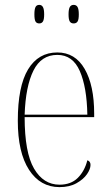

<svg xmlns="http://www.w3.org/2000/svg" viewBox="-20 -757 452 787"><path d="M224 10Q145 10 99 -61Q53 -132 53 -262Q53 -403 95 -472.5Q137 -542 215 -542Q288 -542 327 -474.5Q366 -407 366 -291V-277H81Q81 -132 119.5 -66Q158 0 224 0Q271 0 299 -28Q327 -56 338 -100Q351 -96 351 -81Q351 -64 336.5 -43Q322 -22 293.5 -6Q265 10 224 10ZM338 -287Q336 -400 307 -466Q278 -532 215 -532Q149 -532 117 -467.5Q85 -403 81 -287ZM282 -661Q271 -661 266 -669Q261 -677 261 -698Q261 -719 266 -728Q271 -737 282 -737Q293 -737 298 -728Q303 -719 303 -698Q303 -677 298 -669Q293 -661 282 -661ZM141 -661Q130 -661 125.5 -669Q121 -677 121 -698Q121 -719 125.5 -728Q130 -737 141 -737Q151 -737 156 -728Q161 -719 161 -698Q161 -677 156 -669Q151 -661 141 -661Z"/></svg>

Font: Noto Serif Display Condensed Thin
Style: Regular
Weight: 100
Width: 3
Designer: Monotype Design Team
Foundry: Monotype Imaging Inc.
Version: Version 2.009